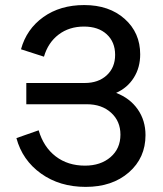

<svg xmlns="http://www.w3.org/2000/svg" viewBox="-20 -729 643 759"><path d="M84 -400.9H314.9Q368.7 -400.9 401.9 -431.4Q435.1 -461.9 435.1 -512.2Q435.1 -563 401.9 -593.5Q368.7 -624 312 -624Q253.4 -624 211.7 -592.3Q169.9 -560.5 153.8 -504.9L63 -534.2Q85 -614.3 151.4 -661.6Q217.8 -709 313 -709Q411.6 -709 472.9 -654.3Q534.2 -599.6 534.2 -514.2Q534.2 -461.9 509 -421.9Q483.9 -381.8 439 -361.8Q493.7 -340.8 524.4 -296.9Q555.2 -252.9 555.2 -194.8Q555.2 -105 489.5 -47.6Q423.8 9.8 318.8 9.8Q215.8 9.8 142.1 -43Q68.4 -95.7 44.9 -183.1L132.8 -213.9Q152.3 -147.5 200.2 -110.8Q248 -74.2 315.9 -74.2Q377.9 -74.2 417 -107.9Q456.1 -141.6 456.1 -196.8Q456.1 -250 419.2 -283.4Q382.3 -316.9 323.2 -316.9H84Z"/></svg>

Font: LT Superior Med
Style: Regular
Weight: 500
Designer: Daniel Lyons
Foundry: LyonsType
Version: Version 1.000